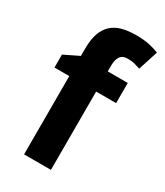

<svg xmlns="http://www.w3.org/2000/svg" viewBox="-191 -844 792 922"><g transform="rotate(30 205.0 -382.5)"><path d="M361.8 -434.1H251V0H102.1V-434.1H20V-505.9L102.1 -545.9V-585.9Q102.1 -638.2 114.7 -672.6Q127.4 -707 150.9 -727.5Q174.3 -748 207.5 -756.6Q240.7 -765.1 282.2 -765.1Q327.1 -765.1 357.9 -758.1Q388.7 -751 410.2 -742.2L375 -632.8Q359.9 -638.2 343.3 -642.6Q326.7 -647 304.2 -647Q274.9 -647 262.9 -628.2Q251 -609.4 251 -580.1V-545.9H361.8Z"/></g></svg>

Font: Droid Sans
Style: Bold
Weight: 700
Foundry: Ascender Corporation
Version: Version 1.00 build 112